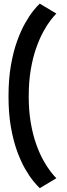

<svg xmlns="http://www.w3.org/2000/svg" viewBox="-20 -784 358 1026"><path d="M192.5 221.5 281 168.5Q268 155.5 249.2 131.2Q230.5 107 210.5 70.8Q190.5 34.5 173 -14.8Q155.5 -64 144.5 -127.5Q133.5 -191 133.5 -269.5Q133.5 -348.5 144.5 -412.5Q155.5 -476.5 173 -526.2Q190.5 -576 210.5 -613Q230.5 -650 249.2 -674.2Q268 -698.5 281 -711.5L192.5 -764.5Q179 -752.5 158.2 -726.8Q137.5 -701 114.5 -660.5Q91.5 -620 71.2 -563.8Q51 -507.5 38.2 -434.2Q25.5 -361 25.5 -269.5Q25.5 -178 38.2 -105.2Q51 -32.5 71.2 23.2Q91.5 79 114.5 118.8Q137.5 158.5 158.2 183.8Q179 209 192.5 221.5Z"/></svg>

Font: Anybody UltraCondensed Thin Medium
Style: Regular
Weight: 500
Version: Version 1.111